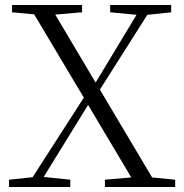

<svg xmlns="http://www.w3.org/2000/svg" viewBox="-20 -745 735 765"><path d="M419 -696 524 -686 361 -416 200 -687 307 -696V-725H28V-696L116 -688L314 -356L110 -39L16 -29V0H260V-29L154 -40L331 -327L503 -38L398 -29V0H678V-29L586 -38L378 -388L567 -686L662 -696V-725H419Z"/></svg>

Font: Noto Serif SC Light
Style: Regular
Weight: 300
Designer: Ryoko NISHIZUKA 西塚涼子 (kana & ideographs); Frank Grießhammer (Latin, Greek & Cyrillic); Wenlong ZHANG 张文龙 (bopomofo); San
Foundry: Adobe
Version: Version 2.001;hotconv 1.1.0;makeotfexe 2.6.0